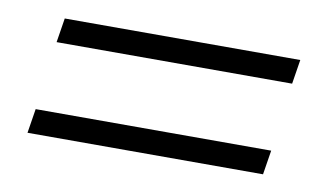

<svg xmlns="http://www.w3.org/2000/svg" viewBox="-38 -440 576 342"><g transform="rotate(10 250.0 -269.0)"><path d="M33 -207H459L452 -163H26ZM56 -375H482L475 -331H49Z"/></g></svg>

Font: Lekton
Style: Italic
Weight: 400
Italic angle: -9.3°
Designer: Paolo Mazzetti, Luciano Perondi, Raffaele Flato, Elena Papassissa, Emilio Macchia, Michela Povoleri, Tobias Seemiller, R
Version: Version 3.000